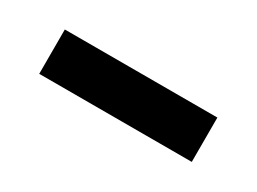

<svg xmlns="http://www.w3.org/2000/svg" viewBox="-23 -783 421 315"><g transform="rotate(30 187.5 -626.0)"><path d="M43 -584V-668H332V-584Z"/></g></svg>

Font: Atkinson Hyperlegible Next SemiBold
Style: Regular
Weight: 600
Designer: Elliott Scott, Megan Eiswerth, Linus Boman, Theodore Petrosky, Letters from Sweden
Foundry: Applied Design Works, Letters from Sweden
Version: Version 2.001